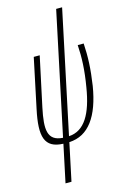

<svg xmlns="http://www.w3.org/2000/svg" viewBox="-147 -827 712 1122"><g transform="rotate(-15 209.5 -265.5)"><path d="M103 234H139L187 7C305 2 375 -98 404 -275C419 -375 422 -448 417 -528H381C386 -453 383 -377 366 -277C341 -122 289 -32 194 -27L350 -765H314L158 -27C64 -33 60 -101 87 -229L151 -528H115L52 -229C18 -70 37 3 151 7Z"/></g></svg>

Font: Noto Sans ExtraCondensed ExtraLight
Style: Italic
Weight: 200
Width: 2
Italic angle: -12°
Designer: Monotype Design Team
Foundry: Monotype Imaging Inc.
Version: Version 2.013